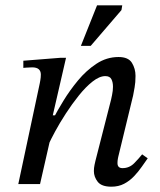

<svg xmlns="http://www.w3.org/2000/svg" viewBox="-20 -694 604 724"><path d="M400 10Q363 10 348.5 -8.5Q334 -27 334 -49Q334 -61 336.5 -72.5Q339 -84 340 -88L399 -319Q399 -319 402.5 -335.5Q406 -352 406 -367Q406 -384 400 -395.5Q394 -407 377 -407Q355 -407 329 -386.5Q303 -366 277 -333.5Q251 -301 228 -265.5Q205 -230 188 -198.5Q171 -167 163 -149L182 -249Q196 -276 219.5 -314.5Q243 -353 274 -390.5Q305 -428 343.5 -453.5Q382 -479 427 -479Q464 -479 477.5 -457Q491 -435 491 -408Q491 -383 487.5 -364Q484 -345 482 -334L426 -103Q426 -103 424.5 -95.5Q423 -88 423 -79Q423 -60 442 -60Q468 -60 486.5 -79Q505 -98 516 -112L537 -97Q527 -83 514.5 -65Q502 -47 485.5 -29.5Q469 -12 448 -1Q427 10 400 10ZM131 0H49L130 -380Q130 -380 132 -391Q134 -402 134 -413Q134 -426 126 -433Q118 -440 101 -440Q91 -440 79.5 -439Q68 -438 68 -438V-465L207 -476H229L179 -259H190ZM322 -521H285L346 -674H441L438 -656Z"/></svg>

Font: STIX Two Text
Style: Italic
Weight: 400
Italic angle: -12°
Designer: Ross Mills, John Hudson & Paul Hanslow, Tiro Typeworks Ltd; with prior portions MicroPress Inc. and Coen Hoffman, Elsevi
Foundry: Tiro Typeworks Ltd
Version: Version 2.13 b171